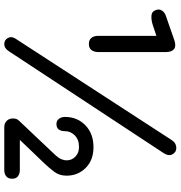

<svg xmlns="http://www.w3.org/2000/svg" viewBox="6 -830 825 876"><g transform="rotate(90 418.0 -392.5)"><path d="M181 -386Q162 -386 153 -398Q144 -410 144 -429V-694L93 -677Q70 -670 51.5 -671.5Q33 -673 27 -690Q20 -707 29 -720Q38 -733 55 -738L164 -776Q191 -785 204.5 -774.5Q218 -764 218 -737V-429Q218 -410 209 -398Q200 -386 181 -386ZM182 0Q163 0 154 -16Q145 -32 156 -50L619 -763Q627 -775 636 -780Q645 -785 655 -785Q675 -785 684.5 -767.5Q694 -750 679 -727L215 -22Q201 0 182 0ZM561 0Q543 0 532 -11Q521 -22 521 -39Q521 -47 523 -54Q525 -61 531 -67L688 -233Q701 -247 706.5 -259.5Q712 -272 712 -285Q712 -308 695 -324.5Q678 -341 651 -341Q618 -341 598.5 -322Q579 -303 579 -277Q579 -260 571.5 -249Q564 -238 546 -238Q531 -238 522.5 -249.5Q514 -261 514 -277Q514 -333 552 -370Q590 -407 652 -407Q711 -407 746.5 -371.5Q782 -336 782 -284Q782 -251 763.5 -227Q745 -203 727 -184L585 -36L578 -71H756Q773 -71 784.5 -62.5Q796 -54 796 -36Q796 -18 785 -9Q774 0 756 0Z"/></g></svg>

Font: Comfortaa Medium
Style: Regular
Weight: 500
Designer: Johan Aakerlund
Foundry: Johan Aakerlund
Version: Version 3.104; ttfautohint (v1.8.1.43-b0c9)